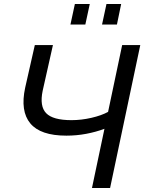

<svg xmlns="http://www.w3.org/2000/svg" viewBox="-20 -934 717 954"><path d="M587 -710H677L527 0H437L499 -294Q456 -278 408 -269Q360 -260 310 -260Q181 -260 130.5 -321Q80 -382 105 -498L153 -710H243L192 -483Q176 -406 209.5 -371.5Q243 -337 335 -337Q384 -337 434 -348.5Q484 -360 517 -378ZM330 -812 352 -914H426L404 -812ZM487 -812 509 -914H582L561 -812Z"/></svg>

Font: Raleway Medium
Style: Italic
Weight: 500
Italic angle: -12°
Designer: Matt McInerney, Pablo Impallari, Rodrigo Fuenzalida
Foundry: Matt McInerney, Pablo Impallari, Rodrigo Fuenzalida
Version: Version 4.026